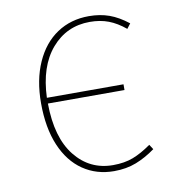

<svg xmlns="http://www.w3.org/2000/svg" viewBox="-66 -589 606 659"><g transform="rotate(-10 236.5 -259.5)"><path d="M425 -41Q392 -17 357.5 -3.5Q323 10 280 10Q219 10 172 -22Q125 -54 99 -115.5Q73 -177 73 -263Q73 -344 100 -404.5Q127 -465 175 -497Q223 -529 286 -529Q325 -529 357 -517.5Q389 -506 422 -480L409 -463Q380 -487 351 -498Q322 -509 286 -509Q205 -509 152.5 -448Q100 -387 96 -278H363V-258H96Q97 -139 148 -75Q199 -11 280 -11Q320 -11 350 -22.5Q380 -34 414 -58Z"/></g></svg>

Font: Fira Sans Thin
Style: Regular
Weight: 100
Designer: bBox Type GmbH & Carrois Corporate GbR & Edenspiekermann AG
Foundry: bBox Type GmbH & Carrois Corporate GbR & Edenspiekermann AG
Version: Version 4.301